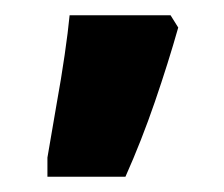

<svg xmlns="http://www.w3.org/2000/svg" viewBox="-20 -834 293 251"><path d="M42 -603V-628L54 -698Q60 -731 64.5 -762Q69 -793 71 -814H203L213 -798Q200 -752 182.5 -701Q165 -650 144 -603Z"/></svg>

Font: Noto Serif Armenian Black
Style: Regular
Weight: 900
Version: Version 2.007